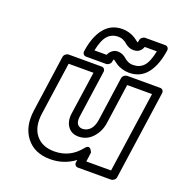

<svg xmlns="http://www.w3.org/2000/svg" viewBox="-148 -942 1051 1106"><g transform="rotate(20 378.0 -389.5)"><path d="M96.2 -199.2 145 -543.9Q147 -554.7 156 -561.8Q165 -568.8 173.8 -568.8H376Q386.7 -568.8 392.6 -561Q398.4 -553.2 397 -543.9L356 -255.9Q351.6 -224.6 362.5 -209.2Q373.5 -193.8 395 -193.8Q422.4 -194.8 441.2 -215.1Q460 -235.4 465.8 -274.9L503.9 -543.9Q505.9 -554.7 514.9 -561.8Q523.9 -568.8 533.2 -568.8H734.9Q745.6 -568.8 751.5 -561Q757.3 -553.2 755.9 -543.9L678.2 0Q676.8 10.7 667.5 17.8Q658.2 24.9 648.9 24.9H446.8Q436 24.9 430.2 17.1Q424.3 9.3 425.8 0L428.2 -15.1Q362.3 34.2 278.8 34.2Q182.6 34.2 131.8 -30.5Q81.1 -95.2 96.2 -199.2ZM146 -199.2Q133.3 -113.8 171.9 -64.9Q210.4 -16.1 286.1 -16.1Q382.3 -16.1 443.8 -94.2Q451.7 -104.5 459 -106.9Q466.3 -109.4 471.4 -105.5Q476.6 -101.6 480.5 -96.2Q484.4 -90.8 486.3 -85.9L487.8 -81.1L480 -24.9H631.8L703.1 -519H550.8L516.1 -274.9Q508.3 -220.2 473.6 -182.4Q439 -144.5 388.2 -144Q343.8 -144 321.5 -176Q299.3 -208 306.2 -255.9L344.2 -519H191.9ZM251 -617.2Q264.2 -710 305.7 -761.5Q347.2 -813 416 -813Q434.6 -813 451.9 -808.6Q469.2 -804.2 481.2 -798.1Q493.2 -792 502.2 -785.6Q511.2 -779.3 516.8 -774.7Q522.5 -770 522.9 -770Q525.4 -773.9 526.9 -785.2Q528.3 -795.9 537.6 -803Q546.9 -810.1 556.2 -810.1H678.2Q689 -810.1 694.8 -802.2Q700.7 -794.4 699.2 -785.2Q686 -692.4 645.3 -640.6Q604.5 -588.9 535.2 -588.9Q512.7 -588.9 491.9 -595.5Q471.2 -602.1 459.5 -609.6Q447.8 -617.2 438.5 -624.3Q429.2 -631.3 428.2 -631.8Q425.3 -627.4 423.8 -617.2Q422.4 -606.4 413.3 -599.1Q404.3 -591.8 395 -591.8H272Q261.2 -591.8 255.4 -599.9Q249.5 -607.9 251 -617.2ZM305.2 -642.1H379.9Q386.2 -658.7 401.1 -670.4Q416 -682.1 434.1 -682.1Q451.2 -682.1 465.3 -675.5Q479.5 -668.9 488 -660.6Q496.6 -652.3 510.7 -645.8Q524.9 -639.2 542 -639.2Q582.5 -639.2 606.9 -665.8Q631.3 -692.4 645 -759.8H570.8Q562.5 -735.4 541 -725.1Q529.8 -720.2 516.1 -720.2Q499 -720.2 484.9 -726.8Q470.7 -733.4 461.9 -741.7Q453.1 -750 439.2 -756.6Q425.3 -763.2 409.2 -763.2Q368.7 -763.2 343.8 -736.1Q318.8 -709 305.2 -642.1Z"/></g></svg>

Font: Trueno ExtraBold Outline
Style: Italic
Weight: 800
Width: 6
Designer: Julieta Ulanovsky
Foundry: Julieta Ulanovsky
Version: Version 3.001b | FøM Fix